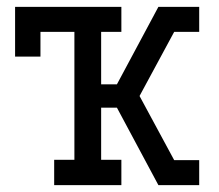

<svg xmlns="http://www.w3.org/2000/svg" viewBox="-20 -540 640 560"><path d="M138 0V-74H197V-447H98V-375H24V-520H334V-447H275V-294H321L442 -520H561V-447H488L387 -260L488 -73H561V0H442L321 -226H275V-74H334V0Z"/></svg>

Font: Iosevka HT Extended
Style: Regular
Weight: 400
Width: 7
Monospace: yes
Designer: Belleve Invis
Foundry: Belleve Invis
Version: Version 32.3.0; ttfautohint (v1.8.4)